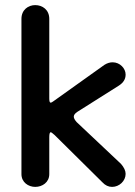

<svg xmlns="http://www.w3.org/2000/svg" viewBox="-20 -716 528 752"><path d="M118 16C146 16 173 -2 173 -34V-179C173 -192 175 -198 179 -198C181 -198 186 -194 194 -187L381 -2C392 10 405 16 419 16C447 16 472 -7 472 -35C472 -47 466 -60 454 -74L280 -238C273 -246 269 -253 269 -259C269 -266 274 -272 283 -278L446 -381C463 -392 472 -406 472 -424C472 -448 450 -472 421 -472C411 -472 400 -469 389 -462L190 -320C185 -316 181 -314 178 -314C175 -314 173 -319 173 -330V-642C173 -678 146 -696 118 -696C91 -696 64 -678 64 -642V-34C64 -2 91 16 118 16Z"/></svg>

Font: Dongle
Style: Regular
Weight: 400
Designer: Yanghee Ryu
Foundry: Yanghee Ryu
Version: Version 2.000